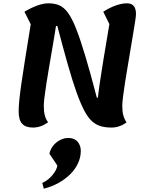

<svg xmlns="http://www.w3.org/2000/svg" viewBox="-20 -746 890 1162"><path d="M655 26Q618 26 589 17.5Q560 9 535.5 -13.5Q511 -36 488.5 -79.5Q466 -123 442 -190.5Q418 -258 390 -356.5Q362 -455 327 -589H274L273 -726Q310 -726 338.5 -714Q367 -702 391.5 -668.5Q416 -635 441 -571.5Q466 -508 496.5 -406.5Q527 -305 566 -155L653 -154ZM180 26Q135 26 114 3Q93 -20 93 -71Q93 -98 96.5 -136Q100 -174 108.5 -233.5Q117 -293 131 -382Q145 -471 166 -599L128 -675Q168 -699 205.5 -712.5Q243 -726 274 -726Q328 -726 328 -660Q328 -650 323.5 -619.5Q319 -589 312 -545.5Q305 -502 296 -450Q287 -398 278 -345Q269 -292 261.5 -244.5Q254 -197 249.5 -160.5Q245 -124 245 -105Q245 -71 251.5 -47Q258 -23 271 -6Q227 26 180 26ZM655 26Q609 26 588.5 3Q568 -20 568 -72Q568 -99 571 -137Q574 -175 582.5 -234Q591 -293 605.5 -382Q620 -471 642 -600L605 -675Q644 -700 681 -713Q718 -726 749 -726Q803 -726 803 -661Q803 -651 798.5 -620.5Q794 -590 786.5 -546Q779 -502 770.5 -450Q762 -398 753 -345.5Q744 -293 736.5 -245Q729 -197 724.5 -160.5Q720 -124 720 -105Q720 -71 726.5 -47.5Q733 -24 746 -5Q723 11 701 18.5Q679 26 655 26ZM245 396 236 361Q273 344 298.5 312.5Q324 281 327 256L279 184Q284 159 301 137Q318 115 342.5 102Q367 89 394 89Q431 89 450 112Q469 135 469 167Q469 206 452 242.5Q435 279 404.5 309Q374 339 333.5 361.5Q293 384 245 396Z"/></svg>

Font: Lemonada Medium
Style: Regular
Weight: 500
Designer: Mohamed Gaber (Arabic), Eduardo Tunni (Latin)
Foundry: Kief Type Foundry
Version: Version 4.004; ttfautohint (v1.8.2)